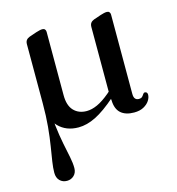

<svg xmlns="http://www.w3.org/2000/svg" viewBox="-107 -568 826 898"><g transform="rotate(-15 306.5 -118.5)"><path d="M91.5 -140.5H115.5Q115.5 -76 121.5 -25.2Q127.5 25.5 135.5 65Q143.5 104.5 149.8 135Q156 165.5 156 189Q156 211.5 142 225Q128 238.5 108 238.5Q87 238.5 73.2 224.8Q59.5 211 59.5 186.5Q59.5 164 64.2 133Q69 102 75.5 62Q82 22 86.8 -28.5Q91.5 -79 91.5 -140.5ZM416.5 -125.5 436 -105.5 411 -83.5Q353 -32.5 309.2 -10.8Q265.5 11 225 11Q165 11 128.2 -27Q91.5 -65 91.5 -132.5V-427.5Q91.5 -439.5 97 -446.8Q102.5 -454 113 -458L148 -470Q159 -473 165.5 -474.8Q172 -476.5 179 -476.5Q187 -476.5 191.2 -471.8Q195.5 -467 195.5 -459.5V-152.5Q195.5 -102.5 219 -77.8Q242.5 -53 281.5 -53Q306 -53 333.5 -65.5Q361 -78 394.5 -106ZM494 11Q452.5 11 429.8 -9.2Q407 -29.5 406 -72L403.5 -92.5V-427Q403.5 -439.5 409 -446.8Q414.5 -454 425 -458L460 -470Q470.5 -473 477.2 -474.8Q484 -476.5 491.5 -476.5Q499 -476.5 503.2 -471.8Q507.5 -467 507.5 -459.5V-75.5Q507.5 -59 513.8 -51.8Q520 -44.5 531 -44.5Q543 -44.5 548.2 -50.2Q553.5 -56 556.8 -61.5Q560 -67 565.5 -67Q571.5 -67 574.8 -63.2Q578 -59.5 578 -53Q578 -39 568.5 -24.2Q559 -9.5 540.2 0.8Q521.5 11 494 11Z"/></g></svg>

Font: Fraunces 10pt
Style: Regular
Weight: 400
Version: Version 1.000;[b76b70a41]